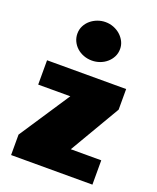

<svg xmlns="http://www.w3.org/2000/svg" viewBox="-144 -863 777 949"><g transform="rotate(20 245.0 -388.5)"><path d="M133.3 -676.8Q133.3 -698.7 142.8 -717.3Q152.3 -735.8 168 -749Q183.6 -762.2 203.9 -769.8Q224.1 -777.3 245.6 -777.3Q268.1 -777.3 288.6 -769.3Q309.1 -761.2 324.5 -747.3Q339.8 -733.4 348.9 -715.3Q357.9 -697.3 357.9 -676.8Q357.9 -653.8 348.4 -635.3Q338.9 -616.7 323.2 -603.3Q307.6 -589.8 287.4 -582.5Q267.1 -575.2 245.6 -575.2Q222.2 -575.2 201.7 -583Q181.2 -590.8 166 -604.5Q150.9 -618.2 142.1 -636.7Q133.3 -655.3 133.3 -676.8ZM30.8 -107.4 206.5 -373H37.6V-501H453.6V-392.6L298.3 -127.9H458.5V0H30.8Z"/></g></svg>

Font: Paytone One
Style: Regular
Weight: 400
Designer: vernon adams
Foundry: vernon adams
Version: 1.000